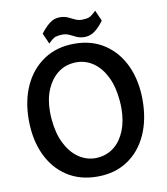

<svg xmlns="http://www.w3.org/2000/svg" viewBox="-103 -1059 1010 1163"><g transform="rotate(-10 402.0 -478.0)"><path d="M591 -908Q566 -873 537 -850.5Q508 -828 473 -828Q445 -828 424 -837.5Q403 -847 384 -856.5Q365 -866 342 -866Q317 -866 299.5 -860.5Q282 -855 254 -826L225 -892Q251 -927 279.5 -949.5Q308 -972 343 -972Q371 -972 392 -962.5Q413 -953 432 -943.5Q451 -934 474 -934Q500 -934 517 -940Q534 -946 562 -974ZM402 18Q294 18 215 -34Q136 -86 93.5 -178.5Q51 -271 51 -392Q51 -511 93.5 -602.5Q136 -694 215 -746.5Q294 -799 402 -799Q510 -799 588.5 -746.5Q667 -694 709 -602Q751 -510 751 -392Q751 -271 709 -178.5Q667 -86 588.5 -34Q510 18 402 18ZM427 -95Q483 -100 525.5 -134Q568 -168 592 -227.5Q616 -287 616 -366Q616 -377 615.5 -388Q615 -399 614 -410Q607 -497 576.5 -559Q546 -621 499 -653.5Q452 -686 395 -686Q391 -686 386.5 -686Q382 -686 377 -685Q322 -681 279 -647Q236 -613 211 -554.5Q186 -496 186 -417Q186 -407 186.5 -396Q187 -385 188 -374Q195 -286 226 -223.5Q257 -161 305 -127.5Q353 -94 411 -94Q415 -94 419 -94.5Q423 -95 427 -95Z"/></g></svg>

Font: RocknRoll One
Style: Regular
Weight: 400
Designer: Fontworks Inc.
Foundry: Fontworks Inc.
Version: Version 1.100